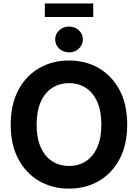

<svg xmlns="http://www.w3.org/2000/svg" viewBox="-20 -1091 805 1121"><path d="M382.8 10.3Q286.1 10.3 209 -34.2Q131.8 -78.6 87.2 -162.1Q42.5 -245.6 42.5 -363.3Q42.5 -481.4 87.2 -565.2Q131.8 -648.9 209 -693.4Q286.1 -737.8 382.8 -737.8Q479.5 -737.8 556.4 -693.4Q633.3 -648.9 678 -565.2Q722.7 -481.4 722.7 -363.3Q722.7 -245.6 678 -161.9Q633.3 -78.1 556.4 -33.9Q479.5 10.3 382.8 10.3ZM382.8 -122.1Q439.5 -122.1 481.9 -149.9Q524.4 -177.7 548.1 -231.7Q571.8 -285.6 571.8 -363.3Q571.8 -441.4 548.1 -495.6Q524.4 -549.8 481.9 -577.6Q439.5 -605.5 382.8 -605.5Q326.7 -605.5 283.9 -577.4Q241.2 -549.3 217.5 -495.4Q193.8 -441.4 193.8 -363.3Q193.8 -285.6 217.5 -231.9Q241.2 -178.2 283.9 -150.1Q326.7 -122.1 382.8 -122.1ZM383.3 -785.2Q349.6 -785.2 325.9 -807.1Q302.2 -829.1 302.2 -860.8Q302.2 -892.6 325.9 -914.3Q349.6 -936 382.8 -936Q417 -936 440.4 -914.3Q463.9 -892.6 463.9 -860.4Q463.9 -829.1 440.4 -807.1Q417 -785.2 383.3 -785.2ZM524.4 -1070.8V-991.7H241.7V-1070.8Z"/></svg>

Font: Inter 18pt
Style: Bold
Weight: 700
Designer: Rasmus Andersson
Foundry: rsms
Version: Version 4.001;git-66647c0bb